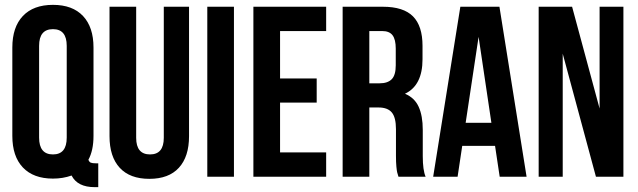

<svg xmlns="http://www.w3.org/2000/svg" viewBox="-20 -728 2627 791"><path d="M30.8 -168V-532.2Q30.8 -616.2 74.2 -662.1Q117.7 -708 198.2 -708Q278.8 -708 322 -662.1Q365.2 -616.2 365.2 -532.2V-168Q365.2 -108.4 344.2 -69.8Q347.7 -60.5 354 -57.9Q360.4 -55.2 375 -55.2H384.8V43H370.1Q299.3 43 274.9 -4.9Q239.3 7.8 198.2 7.8Q117.7 7.8 74.2 -38.1Q30.8 -84 30.8 -168ZM141.1 -161.1Q141.1 -91.8 198.2 -91.8Q254.9 -91.8 254.9 -161.1V-539.1Q254.9 -607.9 198.2 -607.9Q141.1 -607.9 141.1 -539.1Z M431.2 -167V-700.2H541V-160.2Q541 -91.8 598.1 -91.8Q654.8 -91.8 654.8 -160.2V-700.2H758.8V-167Q758.8 -82.5 717 -36.9Q675.3 8.8 595.2 8.8Q515.1 8.8 473.1 -36.9Q431.2 -82.5 431.2 -167Z M834 0V-700.2H943.8V0Z M1023.9 0V-700.2H1323.7V-600.1H1133.8V-404.8H1284.7V-305.2H1133.8V-100.1H1323.7V0Z M1391.6 0V-700.2H1557.6Q1642.1 -700.2 1681.4 -660.6Q1720.7 -621.1 1720.7 -539.1V-483.9Q1720.7 -376 1648.4 -341.8Q1688 -325.2 1704.8 -288.1Q1721.7 -251 1721.7 -192.9V-85Q1721.7 -26.9 1733.4 0H1621.6Q1617.7 -12.2 1616.2 -18.3Q1614.7 -24.4 1613 -41.7Q1611.3 -59.1 1611.3 -85.9V-195.8Q1611.3 -244.1 1594.2 -264.6Q1577.1 -285.2 1539.6 -285.2H1501.5V0ZM1501.5 -384.8H1544.4Q1577.1 -384.8 1593.8 -401.6Q1610.4 -418.5 1610.4 -459V-527.8Q1610.4 -565.4 1597.2 -582.8Q1584 -600.1 1554.7 -600.1H1501.5Z M1764.6 0 1876.5 -700.2H2037.6L2149.4 0H2038.6L2019.5 -127H1884.3L1865.2 0ZM1898.4 -222.2H2004.4L1951.7 -576.2Z M2199.2 0V-700.2H2336.9L2450.2 -280.8V-700.2H2548.3V0H2435.1L2298.3 -506.8V0Z"/></svg>

Font: Bebas Neue Bold
Style: Regular
Weight: 700
Designer: Ryoichi Tsunekawa
Foundry: Ryoichi Tsunekawa
Version: Version 1.300